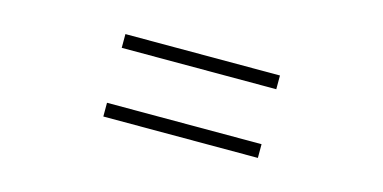

<svg xmlns="http://www.w3.org/2000/svg" viewBox="-39 -650 1077 540"><g transform="rotate(15 500.0 -380.0)"><path d="M725 -460V-500H275V-460ZM725 -260V-300H275V-260Z"/></g></svg>

Font: Noto Serif SC Black
Style: Regular
Weight: 900
Designer: Ryoko NISHIZUKA 西塚涼子 (kana & ideographs); Frank Grießhammer (Latin, Greek & Cyrillic); Wenlong ZHANG 张文龙 (bopomofo); San
Foundry: Adobe
Version: Version 2.001;hotconv 1.1.0;makeotfexe 2.6.0